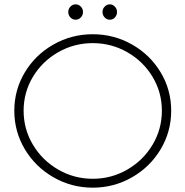

<svg xmlns="http://www.w3.org/2000/svg" viewBox="-20 -862 856 886"><path d="M363 -807Q363 -792 353 -781.5Q343 -771 329 -771Q315 -771 305 -781.5Q295 -792 295 -807Q295 -821 305 -831.5Q315 -842 329 -842Q343 -842 353 -831.5Q363 -821 363 -807ZM520 -807Q520 -792 510.5 -781.5Q501 -771 487 -771Q473 -771 463 -781.5Q453 -792 453 -807Q453 -821 463 -831.5Q473 -842 487 -842Q500 -842 510 -831.5Q520 -821 520 -807ZM770 -351Q770 -255 721.5 -173.5Q673 -92 589.5 -44Q506 4 408 4Q310 4 226.5 -44Q143 -92 94.5 -173.5Q46 -255 46 -351Q46 -447 94.5 -528Q143 -609 226.5 -656.5Q310 -704 408 -704Q506 -704 589.5 -656.5Q673 -609 721.5 -528Q770 -447 770 -351ZM89 -351Q89 -266 132 -194Q175 -122 248.5 -79.5Q322 -37 408 -37Q494 -37 567.5 -79.5Q641 -122 684 -194Q727 -266 727 -351Q727 -436 684 -507.5Q641 -579 567.5 -621Q494 -663 408 -663Q322 -663 248.5 -621Q175 -579 132 -507.5Q89 -436 89 -351Z"/></svg>

Font: TypoPRO Montserrat Alternates
Style: Regular
Weight: 275
Designer: Julieta Ulanovsky
Foundry: Julieta Ulanovsky
Version: Version 6.001